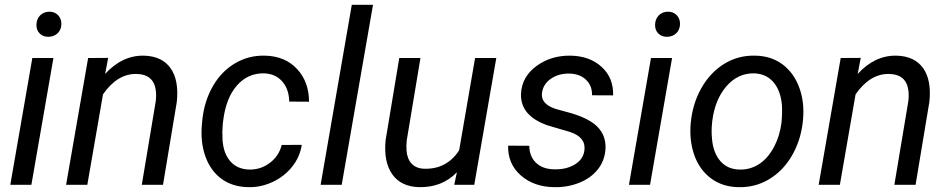

<svg xmlns="http://www.w3.org/2000/svg" viewBox="-20 -770 3956 800"><path d="M110.8 0H22.9L114.7 -528.3H202.6ZM183.6 -721.2Q206.1 -722.2 220.9 -707.8Q235.8 -693.4 235.8 -669.9Q235.4 -647 220.9 -632.3Q206.5 -617.7 183.6 -616.7Q160.6 -615.7 146 -629.9Q131.3 -644 131.8 -667Q132.3 -689.9 146.5 -705.1Q160.6 -720.2 183.6 -721.2Z M430.7 -528.8 418 -461.9Q489.3 -540 580.1 -538.1Q654.8 -536.1 690.4 -486.3Q726.1 -436.5 716.8 -346.2L659.2 0H570.8L628.9 -347.7Q631.8 -371.6 629.4 -392.1Q621.1 -460.4 548.8 -461.9Q469.2 -463.4 409.2 -377L343.8 0H255.4L347.2 -528.3Z M1018.6 -63.5Q1065.9 -62.5 1104 -91.1Q1142.1 -119.6 1153.8 -166L1237.3 -166.5Q1230 -116.7 1197.5 -75.7Q1165 -34.7 1115.7 -11.7Q1066.4 11.2 1014.6 9.8Q948.7 8.8 903.1 -24.7Q857.4 -58.1 835.9 -117.9Q814.5 -177.7 821.3 -252.4L823.7 -276.9Q833 -353 868.2 -413.1Q903.3 -473.1 960 -506.6Q1016.6 -540 1085 -538.1Q1168 -536.1 1217.8 -482.4Q1267.6 -428.7 1267.6 -346.2L1185.1 -346.7Q1184.1 -398.4 1156.2 -430.4Q1128.4 -462.4 1081.1 -464.4Q1012.2 -465.8 966.6 -413.1Q920.9 -360.4 909.7 -265.6L908.2 -252.9Q905.3 -221.7 907.2 -188.5Q910.6 -131.3 939.5 -98.1Q968.3 -64.9 1018.6 -63.5Z M1403.8 0H1315.9L1445.8 -750H1534.2Z M1883.8 -52.2Q1821.8 11.7 1726.1 9.8Q1650.4 7.8 1614 -44.4Q1577.6 -96.7 1586.9 -187L1643.6 -528.3H1731.9L1674.8 -185.5Q1672.4 -164.1 1673.8 -143.6Q1676.3 -108.4 1694.8 -88.4Q1713.4 -68.4 1746.6 -66.9Q1841.3 -64 1893.1 -143.6L1959.5 -528.3H2047.9L1956.1 0H1872.6Z M2415 -143.1Q2422.4 -197.8 2355 -220.2L2263.2 -247.1Q2147 -287.1 2150.9 -379.9Q2154.3 -449.7 2214.6 -494.4Q2274.9 -539.1 2356.4 -538.1Q2436.5 -537.1 2486.6 -491.5Q2536.6 -445.8 2534.7 -372.6L2446.8 -373Q2447.8 -412.6 2421.9 -437.5Q2396 -462.4 2353 -463.4Q2307.1 -464.4 2273.9 -440.9Q2243.2 -418.9 2238.3 -383.3Q2231.9 -337.4 2294.4 -316.4L2338.9 -304.2Q2429.7 -280.8 2467.8 -243.2Q2505.9 -205.6 2502.9 -149.9Q2500 -100.6 2470.7 -64Q2441.4 -27.3 2392.6 -8.1Q2343.8 11.2 2288.6 9.8Q2204.6 8.8 2149.9 -39.3Q2095.2 -87.4 2097.2 -163.1L2185.5 -162.6Q2185.5 -118.2 2213.9 -91.3Q2242.2 -64.5 2291.5 -64.5Q2339.8 -63.5 2375 -84.7Q2410.2 -106 2415 -143.1Z M2688.5 0H2600.6L2692.4 -528.3H2780.3ZM2761.2 -721.2Q2783.7 -722.2 2798.6 -707.8Q2813.5 -693.4 2813.5 -669.9Q2813 -647 2798.6 -632.3Q2784.2 -617.7 2761.2 -616.7Q2738.3 -615.7 2723.6 -629.9Q2709 -644 2709.5 -667Q2710 -689.9 2724.1 -705.1Q2738.3 -720.2 2761.2 -721.2Z M3126.5 -538.1Q3192.9 -537.1 3240.2 -502Q3287.6 -466.8 3310.3 -405Q3333 -343.3 3325.7 -270L3324.7 -259.3Q3315.4 -182.1 3278.8 -119.9Q3242.2 -57.6 3184.1 -22.9Q3126 11.7 3056.6 9.8Q2990.7 8.8 2943.1 -26.4Q2895.5 -61.5 2873.5 -122.1Q2851.6 -182.6 2857.9 -255.4Q2865.2 -337.4 2902.3 -402.8Q2939.5 -468.3 2997.8 -504.2Q3056.2 -540 3126.5 -538.1ZM2946.8 -254.9Q2943.4 -224.1 2946.8 -190.9Q2951.7 -133.3 2981.2 -99.1Q3010.7 -64.9 3060.1 -63.5Q3104 -62 3141.1 -85.2Q3178.2 -108.4 3203.6 -155.3Q3229 -202.1 3236.3 -259.3Q3240.2 -304.2 3237.8 -335Q3231.9 -394 3202.1 -428.2Q3172.4 -462.4 3123 -464.4Q3054.7 -465.8 3006.8 -410.6Q2959 -355.5 2947.8 -266.1Z M3566.4 -528.8 3553.7 -461.9Q3625 -540 3715.8 -538.1Q3790.5 -536.1 3826.2 -486.3Q3861.8 -436.5 3852.5 -346.2L3794.9 0H3706.5L3764.6 -347.7Q3767.6 -371.6 3765.1 -392.1Q3756.8 -460.4 3684.6 -461.9Q3605 -463.4 3544.9 -377L3479.5 0H3391.1L3482.9 -528.3Z"/></svg>

Font: TypoPRO Roboto
Style: Italic
Weight: 400
Italic angle: -12°
Designer: Google
Version: Version 2.136; 2016